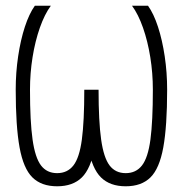

<svg xmlns="http://www.w3.org/2000/svg" viewBox="-20 -638 640 672"><path d="M420 14Q365 14 333.5 -17Q302 -48 288.5 -122Q275 -196 275 -324H325Q325 -213 334 -149.5Q343 -86 363.5 -59Q384 -32 420 -32Q456 -32 477 -59Q498 -86 506.5 -149.5Q515 -213 515 -324Q515 -382 506 -438Q497 -494 480.5 -541Q464 -588 442 -618H498Q518 -590 533 -544Q548 -498 556.5 -441Q565 -384 565 -324Q565 -196 551.5 -122Q538 -48 506.5 -17Q475 14 420 14ZM180 14Q125 14 93.5 -17Q62 -48 48.5 -122Q35 -196 35 -324Q35 -384 43.5 -441Q52 -498 67 -544Q82 -590 102 -618H158Q136 -588 119.5 -541Q103 -494 94 -438Q85 -382 85 -324Q85 -213 94 -149.5Q103 -86 123.5 -59Q144 -32 180 -32Q216 -32 237 -59Q258 -86 266.5 -149.5Q275 -213 275 -324H325Q325 -196 311.5 -122Q298 -48 266.5 -17Q235 14 180 14Z"/></svg>

Font: Victor Mono Thin
Style: Regular
Weight: 100
Monospace: yes
Designer: Rune Bjørnerås
Version: Version 1.561;gftools[0.9.30]